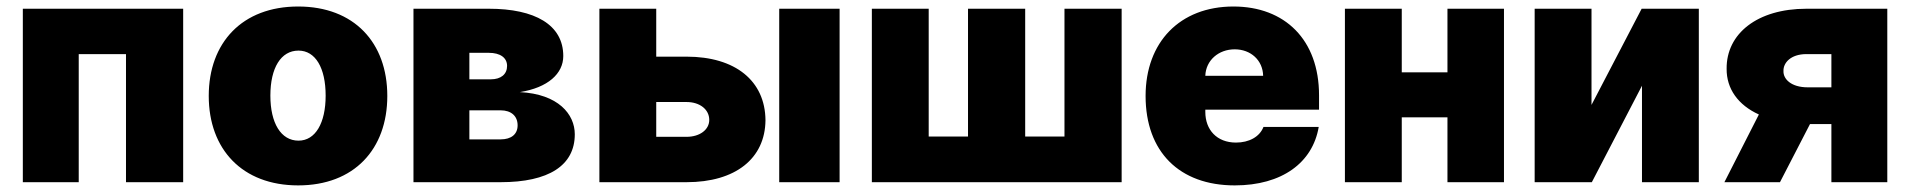

<svg xmlns="http://www.w3.org/2000/svg" viewBox="-20 -557 5835 587"><path d="M49.8 0H220.7V-391.6H365.2V0H540V-530.3H49.8Z M891.6 9.8C1062.5 9.8 1164.1 -100.6 1164.1 -263.7C1164.1 -426.8 1062.5 -537.1 891.6 -537.1C720.7 -537.1 618.2 -426.8 618.2 -263.7C618.2 -100.6 720.7 9.8 891.6 9.8ZM892.6 -127C838.9 -127 806.6 -180.7 806.6 -264.6C806.6 -349.6 838.9 -402.3 892.6 -402.3C944.3 -402.3 975.6 -349.6 975.6 -264.6C975.6 -180.7 944.3 -127 892.6 -127Z M1244.1 0H1510.7C1657.2 0 1737.3 -50.8 1737.3 -146.5C1737.3 -208 1686.5 -269.5 1569.3 -275.4C1655.3 -289.1 1702.1 -332 1702.1 -385.7C1702.1 -481.4 1615.2 -530.3 1474.6 -530.3H1244.1ZM1510.7 -130.9H1415V-219.7H1510.7C1543 -219.7 1562.5 -202.1 1562.5 -173.8C1562.5 -146.5 1543 -130.9 1510.7 -130.9ZM1480.5 -314.5H1415V-395.5H1474.6C1508.8 -395.5 1530.3 -380.9 1530.3 -355.5C1530.3 -330.1 1511.7 -314.5 1480.5 -314.5Z M2079.1 -383.8H1986.3V-530.3H1812.5V0H2079.1C2228.5 0 2319.3 -72.3 2320.3 -189.5C2319.3 -309.6 2228.5 -383.8 2079.1 -383.8ZM2362.3 0H2546.9V-530.3H2362.3ZM1986.3 -138.7V-245.1H2079.1C2119.1 -245.1 2148.4 -222.7 2148.4 -190.4C2148.4 -160.2 2119.1 -138.7 2079.1 -138.7Z M2645.5 -530.3V0H3409.2V-530.3H3234.4V-139.6H3114.3V-530.3H2939.5V-139.6H2819.3V-530.3Z M3754.9 9.8C3899.4 9.8 3993.2 -59.6 4011.7 -168.9H3842.8C3831.1 -138.7 3798.8 -121.1 3758.8 -121.1C3700.2 -121.1 3665 -160.2 3665 -214.8V-221.7H4012.7V-265.6C4012.7 -435.5 3908.2 -537.1 3751 -537.1C3586.9 -537.1 3482.4 -427.7 3482.4 -263.7C3482.4 -92.8 3585.9 9.8 3754.9 9.8ZM3665 -325.2C3666.5 -372.6 3705.6 -406.2 3754.9 -406.2C3803.7 -406.2 3840.8 -373 3841.8 -325.2Z M4265.6 -530.3H4091.8V0H4265.6V-198.2H4405.3V0H4578.1V-530.3H4405.3V-335.9H4265.6Z M4845.7 -236.3V-530.3H4671.9V0H4846.7L5000 -294.9V0H5173.8V-530.3H4999Z M5579.1 0H5750V-530.3H5502.9C5352.5 -530.3 5257.8 -454.1 5258.8 -346.7C5258.3 -285.6 5293.9 -235.8 5357.4 -207L5252 0H5421.9L5513.7 -177.7H5579.1ZM5432.6 -339.8C5431.6 -364.3 5454.1 -391.6 5502.9 -391.6H5579.1V-290H5506.8C5456.1 -290 5431.6 -315.4 5432.6 -339.8Z"/></svg>

Font: Pretendard Black
Style: Regular
Weight: 900
Designer: Base glyphs from Inter by Rasmus Andersson; Hangeul glyphs from Noto Sans CJK(Source Han Sans) by Jang Soo-young and Kan
Foundry: Kil Hyung-jin
Version: Version 1.309;Glyphs 3.2 (3225)